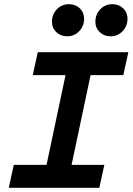

<svg xmlns="http://www.w3.org/2000/svg" viewBox="-20 -900 635 920"><path d="M22 0 46 -110H203L294 -540H137L161 -650H595L571 -540H414L323 -110H480L456 0ZM302 -726Q271 -726 250 -746Q229 -766 229 -796Q229 -831 252.5 -855.5Q276 -880 310 -880Q342 -880 362.5 -860Q383 -840 383 -810Q383 -775 359.5 -750.5Q336 -726 302 -726ZM510 -726Q479 -726 458 -746Q437 -766 437 -796Q437 -831 460.5 -855.5Q484 -880 518 -880Q550 -880 570.5 -860Q591 -840 591 -810Q591 -775 567.5 -750.5Q544 -726 510 -726Z"/></svg>

Font: Sometype Mono
Style: Bold Italic
Weight: 700
Italic angle: -12°
Monospace: yes
Designer: Ryoichi Tsunekawa
Foundry: Dharma Type
Version: Version 1.000; ttfautohint (v1.8.3)